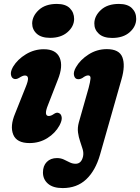

<svg xmlns="http://www.w3.org/2000/svg" viewBox="-20 -718 715 979"><path d="M235.5 -525Q190.5 -525 167.2 -546.2Q144 -567.5 144 -599Q145 -637 178.2 -667.5Q211.5 -698 270 -698Q314.5 -698 336.2 -676Q358 -654 358 -621Q357.5 -583 324.2 -554Q291 -525 235.5 -525ZM224.5 -182Q202 -126.5 229 -126.5Q240.5 -126.5 256.5 -138Q270.5 -147 281 -141Q292 -136.5 294.5 -120.5Q297 -104.5 284 -79.5Q262 -39 221.5 -13.8Q181 11.5 130.5 11.5Q65 11.5 47.5 -31.8Q30 -75 57 -139L110.5 -273Q124 -305.5 122.8 -319.2Q121.5 -333 107 -333Q96 -333 77.5 -321Q61.5 -311.5 50 -316.5Q38.5 -321 35.8 -337.2Q33 -353.5 46.5 -377.5Q69.5 -415.5 112 -441.2Q154.5 -467 203.5 -467Q265.5 -467 284.2 -423.8Q303 -380.5 274.5 -310.5ZM552 -524.5Q507 -524.5 483.8 -546Q460.5 -567.5 461 -599Q461.5 -637 494.8 -667.5Q528 -698 586.5 -698Q631 -698 653 -676Q675 -654 674.5 -621Q674 -582.5 641 -553.5Q608 -524.5 552 -524.5ZM599.5 -313.5 490 71Q466.5 152.5 419.2 196.8Q372 241 299.5 241Q250.5 241 224.8 218.8Q199 196.5 199 161.5Q199 127.5 218.5 107.8Q238 88 270.5 88Q289.5 88 305.2 95.2Q321 102.5 335.2 109.8Q349.5 117 365.5 117Q395 117 403.5 79.5Q407 62 401.5 43Q396 24 388.5 2.8Q381 -18.5 377.8 -42.5Q374.5 -66.5 382 -94L432 -270Q440 -300 441.5 -316.8Q443 -333.5 429.5 -333.5Q417.5 -333.5 400.5 -320.5Q384.5 -311 371 -315.5Q360 -319.5 357 -335.8Q354 -352 367.5 -375.5Q389 -413 431.5 -440.2Q474 -467.5 524.5 -467.5Q588 -467.5 604 -426Q620 -384.5 599.5 -313.5Z"/></svg>

Font: Fraunces 72pt S100
Style: Bold Italic
Weight: 700
Italic angle: -16°
Version: Version 1.000; ttfautohint (v1.8.3)